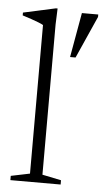

<svg xmlns="http://www.w3.org/2000/svg" viewBox="-52 -749 424 784"><g transform="rotate(5 160.0 -357.5)"><path d="M149.5 -33.5 227 -17.5V0H21V-17.5L98.5 -33.5V-642.5Q92 -646.5 79.2 -651.5Q66.5 -656.5 49.2 -662.5Q32 -668.5 12.5 -674.5V-686L145 -715H152L149.5 -649.5ZM220 -522 252.5 -705H319.5V-695L242.5 -522Z"/></g></svg>

Font: Newsreader 16pt 16pt Light
Style: Regular
Weight: 300
Version: Version 1.003